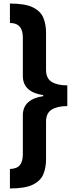

<svg xmlns="http://www.w3.org/2000/svg" viewBox="-20 -820 425 1084"><path d="M36 -800Q122 -800 165.5 -778.5Q209 -757 224.5 -720Q240 -683 240 -635V-425Q240 -378 271.5 -358Q303 -338 360 -338V-221Q303 -221 271.5 -201Q240 -181 240 -134V79Q240 127 224.5 164Q209 201 165.5 222.5Q122 244 36 244V134Q75 133 92 112.5Q109 92 109 50V-169Q109 -215 138.5 -242Q168 -269 224 -277V-283Q168 -291 138.5 -318Q109 -345 109 -391V-606Q109 -634 101.5 -652.5Q94 -671 78 -680.5Q62 -690 36 -690Z"/></svg>

Font: Noto Sans Tamil
Style: Regular
Weight: 400
Designer: Jelle Bosma - Monotype Design Team
Foundry: Monotype Imaging Inc.
Version: Version 2.003